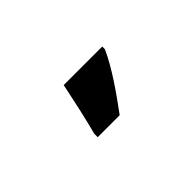

<svg xmlns="http://www.w3.org/2000/svg" viewBox="-11 -1000 599 599"><g transform="rotate(-45 288.5 -701.0)"><path d="M201 -606H298C340 -663 384 -725 411 -784V-796H241C230 -743 215 -673 201 -621Z"/></g></svg>

Font: UArctic Serif Black
Style: Regular
Weight: 900
Designer: Customization by Puisto advertising & original work Monotype Design Team
Foundry: Monotype Imaging Inc.
Version: Version 2.004